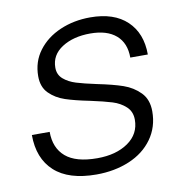

<svg xmlns="http://www.w3.org/2000/svg" viewBox="-68 -625 680 701"><g transform="rotate(-10 271.5 -274.5)"><path d="M27 -173H93Q93 -113 131 -80.5Q169 -48 248 -48Q318 -48 362.5 -79Q407 -110 407 -163Q407 -193 387 -211.5Q367 -230 338 -239Q309 -248 258 -259Q203 -270 168.5 -281.5Q134 -293 110.5 -316.5Q87 -340 87 -380Q87 -434 117.5 -474.5Q148 -515 199 -537Q250 -559 311 -559Q399 -559 447 -513.5Q495 -468 495 -389H430Q430 -443 396.5 -472Q363 -501 301 -501Q238 -501 196 -474Q154 -447 154 -400Q154 -374 172.5 -358Q191 -342 218.5 -333.5Q246 -325 293 -315Q352 -303 388 -290.5Q424 -278 449.5 -252Q475 -226 475 -182Q475 -124 443.5 -80Q412 -36 357 -13Q302 10 235 10Q132 10 79.5 -38Q27 -86 27 -173Z"/></g></svg>

Font: Open Sauce One Light Italic
Style: Regular
Weight: 300
Italic angle: -10°
Designer: Alfredo Marco Pradil
Foundry: Creative Sauce Fz LLC
Version: Version 1.477